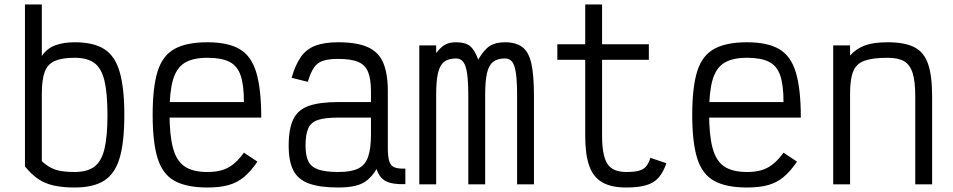

<svg xmlns="http://www.w3.org/2000/svg" viewBox="-20 -820 4240 854"><path d="M312 14Q258 14 218.5 5Q179 -4 149 -24.5Q119 -45 91 -80V-800H166V-571Q189 -605 226 -618.5Q263 -632 312 -632Q396 -632 444 -601.5Q492 -571 512.5 -499.5Q533 -428 533 -308Q533 -189 512.5 -118.5Q492 -48 444 -17Q396 14 312 14ZM312 -55Q368 -55 399.5 -78.5Q431 -102 444.5 -157Q458 -212 458 -308Q458 -406 444.5 -461.5Q431 -517 399.5 -540Q368 -563 312 -563Q256 -563 224 -549Q192 -535 179 -500.5Q166 -466 166 -403V-103Q195 -76 226 -65.5Q257 -55 312 -55Z M903 14Q810 14 756.5 -15.5Q703 -45 681 -116Q659 -187 659 -309Q659 -432 681 -502.5Q703 -573 756.5 -602.5Q810 -632 903 -632Q994 -632 1046 -601.5Q1098 -571 1120 -497.5Q1142 -424 1142 -297H688V-366H1065Q1065 -441 1050.5 -484Q1036 -527 1000.5 -545Q965 -563 903 -563Q838 -563 801.5 -540.5Q765 -518 749.5 -465Q734 -412 734 -318Q734 -219 749.5 -161.5Q765 -104 801.5 -79.5Q838 -55 903 -55Q940 -55 967 -63Q994 -71 1017.5 -89.5Q1041 -108 1065 -141L1125 -101Q1095 -57 1064.5 -32Q1034 -7 995.5 3.5Q957 14 903 14Z M1484 14Q1402 14 1353.5 -4Q1305 -22 1284.5 -62.5Q1264 -103 1264 -172Q1264 -247 1284.5 -289.5Q1305 -332 1353.5 -349Q1402 -366 1484 -366H1630V-414Q1630 -469 1617 -500.5Q1604 -532 1572.5 -545Q1541 -558 1484 -558Q1442 -558 1416.5 -549.5Q1391 -541 1376 -518.5Q1361 -496 1349 -456L1277 -474Q1294 -532 1318 -566.5Q1342 -601 1382 -616.5Q1422 -632 1484 -632Q1567 -632 1615.5 -610.5Q1664 -589 1684.5 -541Q1705 -493 1705 -414V-162Q1705 -123 1711.5 -102.5Q1718 -82 1735 -75.5Q1752 -69 1783 -70V-1Q1727 1 1697.5 -13.5Q1668 -28 1655 -68Q1637 -38 1614.5 -19.5Q1592 -1 1560.5 6.5Q1529 14 1484 14ZM1484 -55Q1541 -55 1572.5 -70Q1604 -85 1617 -121.5Q1630 -158 1630 -221V-297H1484Q1428 -297 1396 -287Q1364 -277 1351.5 -250Q1339 -223 1339 -172Q1339 -128 1351.5 -102.5Q1364 -77 1396 -66Q1428 -55 1484 -55Z M1845 0V-618H1920V-584Q1941 -611 1960 -621.5Q1979 -632 2009 -632Q2049 -632 2070 -615.5Q2091 -599 2107 -555Q2133 -599 2158.5 -615.5Q2184 -632 2226 -632Q2275 -632 2303.5 -610.5Q2332 -589 2343.5 -537Q2355 -485 2355 -395V0H2280V-395Q2280 -457 2275 -493Q2270 -529 2258.5 -544.5Q2247 -560 2226 -560Q2193 -560 2173.5 -545Q2154 -530 2146 -494.5Q2138 -459 2138 -398V0H2063V-389Q2063 -453 2058 -490.5Q2053 -528 2041 -544Q2029 -560 2009 -560Q1975 -560 1955.5 -545Q1936 -530 1928 -494.5Q1920 -459 1920 -398V0Z M2765 14Q2698 14 2658 -9.5Q2618 -33 2600.5 -83.5Q2583 -134 2583 -216V-554H2459V-623H2583V-800H2658V-623H2866V-554H2658V-216Q2658 -128 2681.5 -91.5Q2705 -55 2765 -55Q2801 -55 2821.5 -60.5Q2842 -66 2853.5 -79.5Q2865 -93 2873 -118L2944 -94Q2930 -53 2909 -29.5Q2888 -6 2853.5 4Q2819 14 2765 14Z M3303 14Q3210 14 3156.5 -15.5Q3103 -45 3081 -116Q3059 -187 3059 -309Q3059 -432 3081 -502.5Q3103 -573 3156.5 -602.5Q3210 -632 3303 -632Q3394 -632 3446 -601.5Q3498 -571 3520 -497.5Q3542 -424 3542 -297H3088V-366H3465Q3465 -441 3450.5 -484Q3436 -527 3400.5 -545Q3365 -563 3303 -563Q3238 -563 3201.5 -540.5Q3165 -518 3149.5 -465Q3134 -412 3134 -318Q3134 -219 3149.5 -161.5Q3165 -104 3201.5 -79.5Q3238 -55 3303 -55Q3340 -55 3367 -63Q3394 -71 3417.5 -89.5Q3441 -108 3465 -141L3525 -101Q3495 -57 3464.5 -32Q3434 -7 3395.5 3.5Q3357 14 3303 14Z M3686 0V-618H3761V-573Q3788 -603 3826 -617.5Q3864 -632 3928 -632Q4004 -632 4047 -610Q4090 -588 4108 -535.5Q4126 -483 4126 -392V0H4051V-392Q4051 -457 4039.5 -494.5Q4028 -532 4001.5 -547.5Q3975 -563 3928 -563Q3862 -563 3825.5 -550Q3789 -537 3775 -502.5Q3761 -468 3761 -403V0Z"/></svg>

Font: Victor Mono
Style: Regular
Weight: 400
Monospace: yes
Designer: Rune Bjørnerås
Version: Version 1.561;gftools[0.9.30]